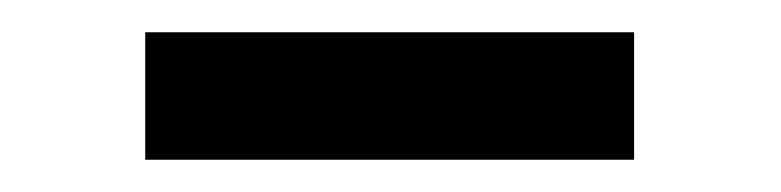

<svg xmlns="http://www.w3.org/2000/svg" viewBox="-20 -651 484 119"><path d="M70 -552V-631H373V-552Z"/></svg>

Font: Teko Medium
Style: Regular
Weight: 500
Designer: Manushi Parikh, Jonny Pinhorn
Foundry: Indian Type Foundry
Version: Version 1.106;PS 1.0;hotconv 1.0.78;makeotf.lib2.5.61930; tt